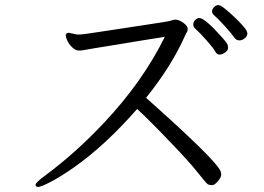

<svg xmlns="http://www.w3.org/2000/svg" viewBox="-20 -735 1040 756"><path d="M669 -658Q684 -658 701.5 -645.5Q719 -633 719 -621.5Q719 -610 713 -604L707 -591Q653 -471 555 -350Q818 -116 846 -66Q851 -57 851 -47Q851 -37 838 -21.5Q825 -6 815 -6Q805 -6 799 -9Q793 -12 757 -57.5Q721 -103 646 -180Q577 -253 520 -306Q395 -163 270 -75Q215 -37 178 -18Q141 1 130.5 1Q120 1 120 -7.5Q120 -16 158 -44Q277 -132 389 -251Q541 -412 629 -590Q589 -584 538 -575.5Q487 -567 438 -559Q389 -551 354.5 -545.5Q320 -540 311.5 -538Q303 -536 290.5 -536Q278 -536 265.5 -547.5Q253 -559 246 -573Q239 -587 239 -596Q239 -605 250 -606H251L283 -599H291Q305 -599 365.5 -608.5Q426 -618 536.5 -634.5Q647 -651 650.5 -653Q654 -655 669 -658ZM765 -664Q787 -664 856 -586Q870 -570 874 -563.5Q878 -557 878 -546.5Q878 -536 866 -528Q854 -520 844 -520Q834 -520 827 -533Q820 -546 793.5 -576Q767 -606 747 -624Q741 -630 741 -639Q741 -648 748.5 -656Q756 -664 765 -664ZM905 -584Q891 -604 864 -633.5Q837 -663 826 -672Q815 -681 815 -690Q815 -699 823 -707Q831 -715 839.5 -715Q848 -715 866 -700.5Q884 -686 904.5 -666.5Q925 -647 939.5 -630Q954 -613 954 -603Q954 -593 944 -584.5Q934 -576 923 -576Q912 -576 905 -584Z"/></svg>

Font: LXGW WenKai
Style: Regular
Weight: 400
Designer: LXGW / Fontworks Inc.
Foundry: LXGW / Fontworks Inc.
Version: Version 1.520; June 14, 2025